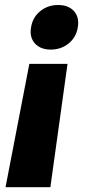

<svg xmlns="http://www.w3.org/2000/svg" viewBox="-20 -571 376 776"><path d="M2.4 185.5 98.6 -313H252.9L183.6 185.5ZM185.1 -370.6Q143.6 -370.6 121.1 -395.5Q98.6 -420.4 105.5 -460.4Q111.8 -501 142.6 -525.9Q173.3 -550.8 214.8 -550.8Q256.8 -550.8 279.1 -525.9Q301.3 -501 294.4 -460.4Q288.1 -420.4 257.6 -395.5Q227.1 -370.6 185.1 -370.6Z"/></svg>

Font: Inter 18pt ExtraBold
Style: Italic
Weight: 800
Italic angle: -9.3988°
Designer: Rasmus Andersson
Foundry: rsms
Version: Version 4.001;git-66647c0bb